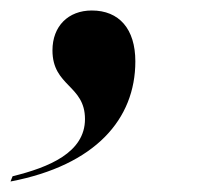

<svg xmlns="http://www.w3.org/2000/svg" viewBox="-35 -191 379 366"><path d="M-11 145 -15 155C147 124 223 36 223 -74C223 -136 192 -171 140 -171C95 -171 65 -141 65 -95C65 -26 127 -29 127 36C127 100 58 128 -11 145Z"/></svg>

Font: Noto Serif Display Black
Style: Italic
Weight: 900
Italic angle: -12°
Designer: Monotype Design Team
Foundry: Monotype Imaging Inc.
Version: Version 2.009